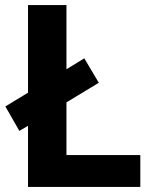

<svg xmlns="http://www.w3.org/2000/svg" viewBox="-20 -734 605 754"><path d="M90 0V-240L56 -220L1 -316L90 -370V-714H241V-462L311 -505L368 -409L241 -332V-125H531V0Z"/></svg>

Font: Noto Sans Adlam Unjoined
Style: Regular
Weight: 400
Designer: Mark Jamra, Neil Patel
Foundry: JamraPatel LLC
Version: Version 3.001